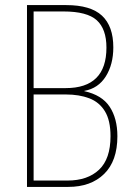

<svg xmlns="http://www.w3.org/2000/svg" viewBox="-20 -734 525 754"><path d="M240 -714Q336 -714 380.5 -672.5Q425 -631 425 -548Q425 -481 395.5 -434Q366 -387 311 -377V-376Q380 -361 410.5 -315Q441 -269 441 -199Q441 -102 389 -51Q337 0 248 0H86V-714ZM238 -388Q398 -388 398 -547Q398 -620 360 -654.5Q322 -689 229 -689H112V-388ZM112 -363V-25H245Q324 -25 369 -67.5Q414 -110 414 -199Q414 -261 392 -297Q370 -333 330.5 -348Q291 -363 239 -363Z"/></svg>

Font: Noto Sans Tamil Condensed Thin
Style: Regular
Weight: 100
Width: 3
Designer: Jelle Bosma - Monotype Design Team
Foundry: Monotype Imaging Inc.
Version: Version 2.004; ttfautohint (v1.8.4.7-5d5b)